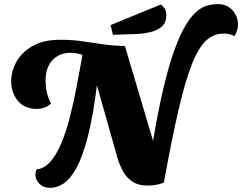

<svg xmlns="http://www.w3.org/2000/svg" viewBox="-20 -882 1169 927"><path d="M222 25Q189 25 170 5Q151 -15 151 -40Q151 -52 156 -64Q194 -68 223 -101Q252 -134 275 -188Q298 -242 316 -311.5Q334 -381 349 -458.5Q364 -536 378 -615L376 -618Q349 -627 320 -627Q267 -627 233.5 -591.5Q200 -556 200 -493Q200 -464 205.5 -438.5Q211 -413 226 -382Q212 -368 193.5 -362Q175 -356 160 -356Q98 -356 66 -395.5Q34 -435 34 -489Q34 -537 59 -583Q84 -629 136.5 -659.5Q189 -690 272 -690Q329 -690 379 -682.5Q429 -675 478.5 -668Q528 -661 583 -660L719 -202Q745 -357 771.5 -466.5Q798 -576 825 -648.5Q852 -721 879 -764.5Q906 -808 932.5 -829Q959 -850 983.5 -856Q1008 -862 1032 -862Q1077 -862 1103 -832Q1129 -802 1129 -764Q1129 -733 1112 -708Q1086 -720 1061 -720Q1011 -720 974 -685Q937 -650 905 -568Q873 -486 841 -347Q809 -208 771 0Q734 14 691 14Q649 14 621 -4Q593 -22 575.5 -52.5Q558 -83 547 -120L448 -470Q429 -318 403.5 -220.5Q378 -123 348.5 -70Q319 -17 287 4Q255 25 222 25ZM525 -714 514 -761 756 -860Q769 -851 776 -839Q783 -827 783 -808Q783 -774 762.5 -755Q742 -736 710 -728Q678 -720 643 -718Z"/></svg>

Font: Sansita Swashed
Style: Bold
Weight: 700
Designer: Pablo Cosgaya
Foundry: Omnibus-Type
Version: Version 1.003; ttfautohint (v1.8.3)